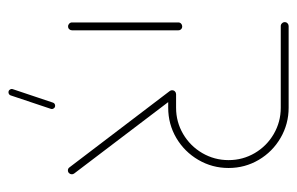

<svg xmlns="http://www.w3.org/2000/svg" viewBox="-144 -416 698 451"><g transform="rotate(90 205.5 -190.0)"><path d="M41.5 -0.4Q37.8 -0.4 35 -3.1Q32.2 -5.9 32.2 -9.6V-259.3Q32.2 -263.3 35 -265.9Q37.8 -268.5 41.5 -268.5Q45.6 -268.5 48.1 -265.9Q50.7 -263.3 50.7 -259.3V-9.6Q50.7 -5.9 48.1 -3.1Q45.6 -0.4 41.5 -0.4ZM388.9 -9.3Q388.9 -5.6 386.3 -2.8Q383.7 0 379.6 0Q375.2 0 372.6 -3.7L193.3 -239.3Q191.5 -241.9 191.5 -244.8Q191.5 -248.9 194.3 -251.5Q197 -254.1 200.7 -254.1Q205.2 -254.1 208.1 -250.4L387 -14.8Q388.9 -12.2 388.9 -9.3ZM191.5 -244.8Q191.5 -248.9 194.3 -251.5Q197 -254.1 200.7 -254.1H232.6Q265.9 -254.1 294.3 -270.7Q322.6 -287.4 339.1 -315.7Q355.6 -344.1 355.6 -377.4Q355.6 -410.7 339.1 -438.9Q322.6 -467 294.3 -483.5Q265.9 -500 232.6 -500H40.7Q37 -500 34.3 -502.8Q31.5 -505.6 31.5 -509.3Q31.5 -513.3 34.3 -515.9Q37 -518.5 40.7 -518.5H232.6Q270.7 -518.5 303.3 -499.6Q335.9 -480.7 355 -448.3Q374.1 -415.9 374.1 -377.4Q374.1 -338.9 355 -306.3Q335.9 -273.7 303.5 -254.6Q271.1 -235.6 232.6 -235.6H200.7Q197 -235.6 194.3 -238.3Q191.5 -241.1 191.5 -244.8ZM188.9 129.6 220.4 35.6Q221.1 33 223.1 31.5Q225.2 30 227.8 30Q231.9 30 234.1 33.3Q236.3 36.7 235.2 40L203.7 134.1Q203 136.7 200.9 138.1Q198.9 139.6 196.3 139.6Q192.2 139.6 190 136.3Q187.8 133 188.9 129.6Z"/></g></svg>

Font: 26F Galaxy Sans Hairline
Style: Regular
Weight: 50
Designer: C₂₉H₂₅N₃O₅
Version: Version 1.100